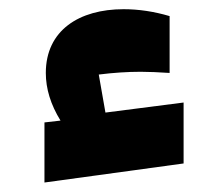

<svg xmlns="http://www.w3.org/2000/svg" viewBox="-20 -358 471 409"><path d="M341.3 -323.7C308.1 -333.5 275.4 -338.4 243.2 -338.4C148.9 -338.4 77.6 -293.5 77.6 -202.6C77.6 -168.9 87.9 -135.3 108.9 -101.1L74.7 -97.2V30.8L371.1 -9.8V-139.6L204.6 -118.2L190.4 -199.2C221.7 -203.1 251.5 -205.1 279.8 -205.1C297.4 -205.1 317.9 -204.1 341.3 -202.6Z"/></svg>

Font: SG Kara SemiBold
Style: Regular
Weight: 400
Designer: Damoon Khanjanzadeh
Version: Version 1.000